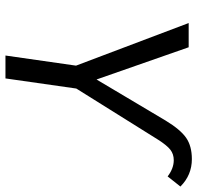

<svg xmlns="http://www.w3.org/2000/svg" viewBox="-30 -710 740 721"><g transform="rotate(90 340.5 -350.0)"><path d="M227 -265 67 -688H158L279 -342L433 -601Q467 -657 498 -678.5Q529 -700 578 -700Q638 -700 681 -657L643 -609Q613 -632 582 -632Q559 -632 542.5 -619Q526 -606 505 -573L313 -266L275 0H189Z"/></g></svg>

Font: Fira Sans Book
Style: Italic
Weight: 350
Italic angle: -8°
Designer: bBox Type GmbH & Carrois Corporate GbR & Edenspiekermann AG
Foundry: bBox Type GmbH & Carrois Corporate GbR & Edenspiekermann AG
Version: Version 4.301